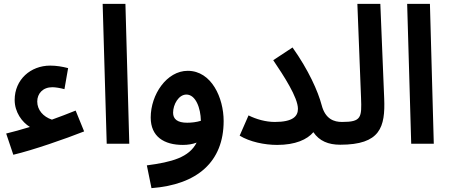

<svg xmlns="http://www.w3.org/2000/svg" viewBox="-20 -745 2326 995"><path d="M416 -64 372 -172C331 -155 290 -140 249 -125C204 -140 173 -175 173 -219C173 -260 202 -293 251 -293C268 -293 291 -289 314 -283L333 -392C302 -400 272 -405 240 -405C139 -405 56 -333 56 -227C56 -164 94 -112 135 -87C90 -73 48 -62 12 -53L49 57C151 33 320 -26 416 -64Z M533 0H650L630 -725H512Z M1139 -118C1139 -238 1076 -378 953 -378C844 -378 761 -255 761 -136C761 -37 830 6 928 6C954 6 978 2 999 -6C960 71 870 95 741 112L765 230C1002 212 1139 94 1139 -118ZM877 -161C877 -204 906 -255 946 -255C994 -255 1020 -185 1021 -119C998 -112 973 -109 950 -109C899 -109 877 -128 877 -161Z M1743 5C1787 5 1812 -22 1812 -56C1812 -88 1794 -113 1752 -113C1712 -113 1666 -127 1647 -200C1628 -272 1579 -382 1496 -499L1396 -433C1450 -353 1524 -240 1524 -181C1524 -142 1497 -113 1404 -113C1357 -113 1308 -127 1268 -147L1222 -42C1274 -10 1351 6 1416 6C1511 6 1572 -22 1604 -60C1635 -14 1682 5 1743 5Z M1743 5C1951 5 1977 -86 1971 -235L1951 -725H1832L1851 -238C1855 -136 1853 -113 1753 -113Z M2111 0H2228L2208 -725H2090Z"/></svg>

Font: Noto Sans Arabic UI Semi
Style: Regular
Weight: 600
Designer: Nadine Chahine - Monotype Design Team
Foundry: Monotype Imaging Inc.
Version: Version 1.900